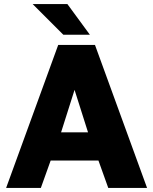

<svg xmlns="http://www.w3.org/2000/svg" viewBox="-20 -920 750 940"><path d="M10 0 265 -700H445L700 0H510L462 -134H228L180 0ZM279 -272H411L345 -480ZM290 -750 140 -900H310L420 -750Z"/></svg>

Font: Golos Text VF
Style: Regular
Weight: 400
Designer: A.Korolkova, Vitaly Kuzmin
Foundry: ParaType Ltd
Version: Version 2.003